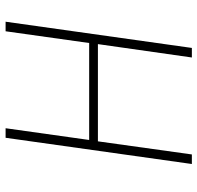

<svg xmlns="http://www.w3.org/2000/svg" viewBox="-30 -692 722 703"><g transform="rotate(-90 331.5 -341.0)"><path d="M82 0 178 -682H213L170 -376H525L568 -682H603L507 0H472L521 -344H165L117 0Z"/></g></svg>

Font: FiraGO UltraLight
Style: Italic
Weight: 200
Italic angle: -8°
Designer: bBox Type GmbH
Foundry: bBox Type GmbH
Version: Version 1.001